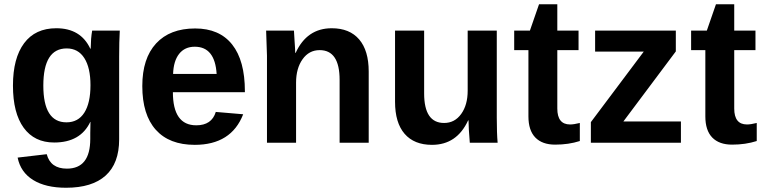

<svg xmlns="http://www.w3.org/2000/svg" viewBox="-20 -672 3595 904"><path d="M291 212Q195 212 136 175.5Q77 139 63 70L200 54Q218 122 295 122Q405 122 405 -18V-46L406 -98H405Q359 -1 235 -1Q142 -1 91.5 -70.5Q41 -140 41 -269Q41 -398 93.5 -468.5Q146 -539 245 -539Q360 -539 405 -443H407Q407 -451 409 -489Q411 -512 414 -528H544Q541 -476 541 -406V-16Q541 97 477.5 154.5Q414 212 291 212ZM406 -271Q406 -353 377 -398.5Q348 -444 294 -444Q184 -444 184 -269Q184 -96 293 -96Q348 -96 377 -141.5Q406 -187 406 -271Z M897 10Q777 10 713.5 -61Q650 -132 650 -267Q650 -397 715 -467.5Q780 -538 899 -538Q1013 -538 1073 -462.5Q1133 -387 1133 -242V-238H794Q794 -82 904 -82Q977 -82 996 -145L1125 -134Q1069 10 897 10ZM897 -452Q850 -452 823.5 -418.5Q797 -385 795 -324H1000Q992 -452 897 -452Z M1716 0H1579V-296Q1579 -436 1485 -436Q1435 -436 1404.5 -393Q1374 -350 1374 -283V0H1237V-410Q1237 -416 1233 -528H1364Q1365 -519 1367 -478Q1370 -437 1370 -423H1372Q1425 -539 1542 -539Q1626 -539 1671 -486.5Q1716 -434 1716 -335Z M1840 -528H1977V-232Q1977 -93 2071 -93Q2121 -93 2151.5 -135.5Q2182 -178 2182 -245V-528H2319V-118Q2319 -45 2323 0H2192Q2186 -70 2186 -105H2184Q2131 10 2014 10Q1930 10 1885 -42Q1840 -94 1840 -193Z M2594 9Q2533 9 2500.5 -24.5Q2468 -58 2468 -124V-436H2401V-528H2475L2518 -652H2604V-528H2704V-436H2604V-161Q2604 -86 2664 -86Q2682 -86 2710 -93V-8Q2657 9 2594 9Z M3186 0H2762V-97L3011 -429H2782V-528H3162V-430L2915 -100H3186Z M3427 9Q3366 9 3333.5 -24.5Q3301 -58 3301 -124V-436H3234V-528H3308L3351 -652H3437V-528H3537V-436H3437V-161Q3437 -86 3497 -86Q3515 -86 3543 -93V-8Q3490 9 3427 9Z"/></svg>

Font: Libra Sans
Style: Bold
Weight: 700
Foundry: Context Ltd
Version: Version 1.000